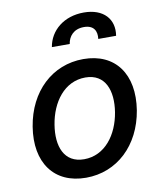

<svg xmlns="http://www.w3.org/2000/svg" viewBox="-87 -841 775 922"><g transform="rotate(-10 301.0 -380.5)"><path d="M204.9 -635.3H291.9C297.2 -670.8 321.7 -703.5 372.9 -703.5C421.9 -703.5 436.1 -671.9 431.1 -635.3H518.1C531.2 -714.8 480.5 -772.4 384.2 -772.4C287.3 -772.4 218 -714.8 204.9 -635.3ZM258.5 11C409.8 11 526.6 -99.1 554 -265.6C581.7 -437.9 498.9 -552.6 343 -552.6C191.4 -552.6 74.6 -442.5 47.6 -274.9C19.9 -103.7 102.6 11 258.5 11ZM264.6 -78.1C166.5 -78.1 136 -163.7 152.7 -266C169.7 -372.9 234.7 -463.8 337.4 -463.8C435 -463.8 465.6 -377.5 449.2 -274.9C431.8 -168 366.5 -78.1 264.6 -78.1Z"/></g></svg>

Font: TID UI Medium
Style: Italic
Weight: 500
Italic angle: -9.39999°
Designer: The TID Project Authors
Foundry: Bakken & Bæck
Version: Version 1.001;hotconv 1.0.109;makeotfexe 2.5.65596